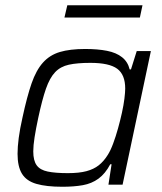

<svg xmlns="http://www.w3.org/2000/svg" viewBox="-20 -705 619 733"><path d="M218 8Q157 8 119 -3Q81 -14 64 -41.5Q47 -69 47 -118Q47 -144 51.5 -178.5Q56 -213 66 -257Q83 -336 100.5 -386.5Q118 -437 144 -466Q170 -495 208.5 -506.5Q247 -518 305 -518Q353 -518 388.5 -511Q424 -504 446 -486.5Q468 -469 475 -440H480L502 -510H556L448 0H394L406 -78H401Q382 -42 356 -23Q330 -4 296 2Q262 8 218 8ZM239 -44Q282 -44 310 -51.5Q338 -59 357 -74Q376 -89 391 -113Q402 -130 412 -157Q422 -184 430.5 -214.5Q439 -245 445.5 -274.5Q452 -304 455 -328.5Q458 -353 458 -367Q458 -420 427.5 -442.5Q397 -465 325 -465Q275 -465 243 -458Q211 -451 190.5 -429.5Q170 -408 155.5 -366.5Q141 -325 126 -255Q117 -213 112 -181Q107 -149 107 -127Q107 -92 120 -74Q133 -56 162.5 -50Q192 -44 239 -44ZM226 -638 237 -685H524L514 -638Z"/></svg>

Font: Saira Thin Light
Style: Italic
Weight: 300
Italic angle: -12°
Version: Version 1.101